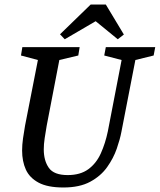

<svg xmlns="http://www.w3.org/2000/svg" viewBox="-20 -821 708 851"><path d="M261 10Q191 10 151 -11.5Q111 -33 94.5 -69.5Q78 -106 78 -154Q78 -179 82 -207.5Q86 -236 91 -264L148 -555L73 -575L79 -612H333L327 -575L243 -555L187 -264Q182 -235 178 -208.5Q174 -182 174 -159Q174 -109 196.5 -77Q219 -45 280 -45Q336 -45 371.5 -71Q407 -97 427 -141.5Q447 -186 458 -239L519 -555L442 -575L449 -612H668L661 -575L580 -555L518 -236Q512 -204 497.5 -162Q483 -120 455 -80.5Q427 -41 380 -15.5Q333 10 261 10ZM267 -647 246 -669 382 -801H449L529 -668L502 -647L404 -727Z"/></svg>

Font: Manuale Medium
Style: Italic
Weight: 500
Italic angle: -11°
Version: Version 1.002